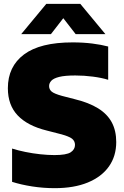

<svg xmlns="http://www.w3.org/2000/svg" viewBox="-20 -971 647 1001"><path d="M265.5 10Q205.5 10 147.8 1Q90 -8 43 -23V-196.5Q74.5 -186.5 112.5 -178.8Q150.5 -171 190 -166.8Q229.5 -162.5 264 -162.5Q326.5 -162.5 348.8 -177.2Q371 -192 371 -215.5Q371 -235.5 355.5 -248Q340 -260.5 289.5 -273.5L223.5 -290.5Q124 -315 72.5 -369Q21 -423 21 -511Q21 -624 105 -687Q189 -750 358.5 -750Q414 -750 461.2 -744Q508.5 -738 544 -728.5V-555Q510.5 -565.5 464.5 -571.5Q418.5 -577.5 372.5 -577.5Q318 -577.5 288.5 -570Q259 -562.5 247.5 -550Q236 -537.5 236 -522.5Q236 -505 249 -493.8Q262 -482.5 303.5 -471L369.5 -454Q443.5 -436 491.5 -406.2Q539.5 -376.5 562.8 -333Q586 -289.5 586 -230.5Q586 -157 547.8 -103Q509.5 -49 437.8 -19.5Q366 10 265.5 10ZM90.5 -793 221.5 -951H398.5L529.5 -793H374.5L295 -895.5H325L245.5 -793Z"/></svg>

Font: Encode Sans SC Condensed Thin Black
Style: Regular
Weight: 900
Version: Version 3.002